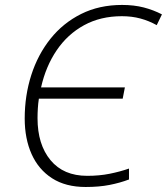

<svg xmlns="http://www.w3.org/2000/svg" viewBox="-20 -744 673 774"><path d="M325.2 9.8Q244.6 9.8 189.9 -25.4Q135.3 -60.5 107.4 -122.8Q79.6 -185.1 79.6 -266.1Q79.6 -358.9 106.2 -441.7Q132.8 -524.4 183.6 -587.9Q234.4 -651.4 307.1 -687.7Q379.9 -724.1 472.2 -724.1Q520 -724.1 559.6 -713.9Q599.1 -703.6 632.8 -686L611.8 -642.6Q580.1 -660.2 545.9 -669.4Q511.7 -678.7 471.2 -678.7Q385.3 -678.7 318.8 -642.3Q252.4 -606 208.5 -541.3Q164.6 -476.6 145.5 -391.6H483.4L474.6 -346.2H136.7Q133.8 -327.6 132.6 -307.9Q131.3 -288.1 131.3 -267.6Q131.3 -161.6 183.6 -98.4Q235.8 -35.2 331.5 -35.2Q380.4 -35.2 421.9 -43.5Q463.4 -51.8 500 -64.5V-20.5Q463.9 -6.8 421.6 1.5Q379.4 9.8 325.2 9.8Z"/></svg>

Font: Open Sans Light
Style: Italic
Weight: 300
Italic angle: -12°
Designer: Monotype Design Team
Foundry: Monotype Imaging Inc.
Version: Version 3.003; ttfautohint (v1.8.4)